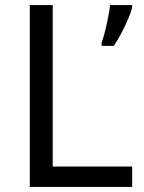

<svg xmlns="http://www.w3.org/2000/svg" viewBox="-20 -734 564 754"><path d="M97 0V-714H187V-80H499V0ZM499 -714V-705Q495 -687 483.5 -660Q472 -633 457 -604.5Q442 -576 427 -554H379V-566Q386 -585 392.5 -611.5Q399 -638 404.5 -665.5Q410 -693 412 -714Z"/></svg>

Font: Noto IKEA Simplified Chinese
Style: Regular
Weight: 400
Designer: Monotype Design Team
Foundry: Monotype Imaging Inc.
Version: Version 1.100